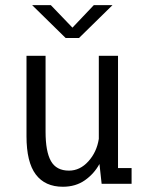

<svg xmlns="http://www.w3.org/2000/svg" viewBox="-20 -718 590 750"><path d="M225.5 11.5Q156 11.5 119.8 -36.5Q83.5 -84.5 83.5 -186V-500H158V-203.5Q158 -126 179 -88.8Q200 -51.5 249.5 -51.5Q292.5 -51.5 325.2 -87.8Q358 -124 366 -175.5V-500H441V-61.5H494V0H377L368.5 -77.5Q347.5 -39 311.5 -13.8Q275.5 11.5 225.5 11.5ZM105.5 -698H178.5L263 -610L346.5 -698H419.5L288.5 -569.5H236.5Z"/></svg>

Font: Trispace SemiCondensed Light
Style: Regular
Weight: 300
Width: 4
Designer: Tyler Finck
Foundry: Etcetera Type Company
Version: Version 1.210; ttfautohint (v1.8.3)